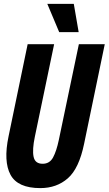

<svg xmlns="http://www.w3.org/2000/svg" viewBox="-20 -956 558 986"><path d="M187 10Q71 10 34 -58.5Q-3 -127 24 -256L122 -729H258L159 -254Q145 -187 152.5 -151Q160 -115 199 -115Q235 -115 252.5 -147.5Q270 -180 282 -237L385 -729H518L412 -218Q386 -91 328.5 -40.5Q271 10 187 10ZM284 -791 223 -936H359L384 -791Z"/></svg>

Font: Mona Sans Condensed
Style: Bold Italic
Weight: 700
Width: 3
Italic angle: -11.7°
Designer: Deni Anggara
Foundry: GitHub
Version: Version 1.001; ttfautohint (v1.8.4.7-5d5b);gftools[0.9.31]